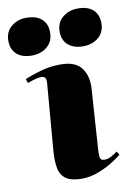

<svg xmlns="http://www.w3.org/2000/svg" viewBox="-136 -840 627 910"><g transform="rotate(-10 177.5 -385.0)"><path d="M99 -457Q101 -475 96.5 -484.5Q92 -494 75 -494Q66 -494 48 -489.5Q30 -485 10 -477L3 -497Q30 -509 77.5 -523Q125 -537 177 -537Q249 -537 278 -497Q307 -457 302 -395L283 -112Q281 -81 284 -68.5Q287 -56 304 -56Q321 -56 337.5 -65Q354 -74 367 -84L378 -68Q367 -57 336.5 -37.5Q306 -18 265.5 -2Q225 14 184 14Q133 14 107.5 -4Q82 -22 75.5 -56.5Q69 -91 73 -142ZM200 -691Q200 -734 230.5 -759Q261 -784 304 -784Q351 -784 376.5 -761Q402 -738 402 -696Q402 -653 372.5 -628Q343 -603 299 -603Q253 -603 226.5 -626Q200 -649 200 -691ZM-47 -690Q-47 -733 -17 -758Q13 -783 56 -783Q103 -783 129 -760Q155 -737 155 -695Q155 -652 125.5 -627Q96 -602 51 -602Q5 -602 -21 -625Q-47 -648 -47 -690Z"/></g></svg>

Font: Literata 72pt Black
Style: Italic
Weight: 900
Italic angle: -2°
Designer: Latin by Veronika Burian and Jose Scaglione. Greek by Irene Vlachou. Cyrillic by Vera Evstafieva
Foundry: TypeTogether
Version: Version 3.002